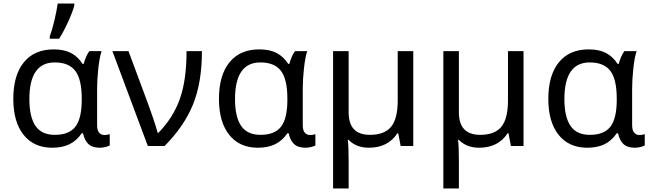

<svg xmlns="http://www.w3.org/2000/svg" viewBox="-20 -825 3679 1085"><path d="M274.9 9.8Q171.4 9.8 113.3 -63Q55.2 -135.7 55.2 -266.1Q55.2 -399.9 114.7 -472.9Q174.3 -545.9 283.2 -545.9Q342.3 -545.9 381.3 -525.4Q420.4 -504.9 446.8 -463.9H453.1Q464.8 -508.8 484.9 -536.1H554.2Q542.5 -502.4 535.6 -439.2Q528.8 -376 528.8 -326.2V-118.2Q528.8 -87.4 540.8 -74.7Q552.7 -62 569.8 -62Q585.4 -62 600.1 -66.9V-2.9Q592.3 1.5 576.4 5.6Q560.5 9.8 543.9 9.8Q501.5 9.8 479.5 -11.2Q457.5 -32.2 449.2 -71.8H441.9Q412.6 -29.3 372.3 -9.8Q332 9.8 274.9 9.8ZM290 -63Q370.6 -63 406.2 -109.4Q441.9 -155.8 441.9 -261.2V-267.1Q441.9 -377 405.5 -424.6Q369.1 -472.2 289.1 -472.2Q146 -472.2 146 -265.1Q146 -164.6 180.4 -113.8Q214.8 -63 290 -63ZM261.2 -620.1Q275.4 -656.7 288.3 -713.1Q301.3 -769.5 306.2 -805.2H399.9V-793.9Q392.6 -763.2 366.9 -706.1Q341.3 -648.9 314 -606H261.2Z M615.2 -536.1H706.1L813.5 -247.1Q819.8 -229 828.4 -205.3Q836.9 -181.6 845.2 -157.5Q853.5 -133.3 860.4 -111.1Q867.2 -88.9 871.1 -74.2H875Q959 -160.2 996.6 -266.8Q1034.2 -373.5 1034.2 -536.1H1121.1Q1121.1 -358.4 1070.6 -234.4Q1020 -110.4 910.2 0H815.4Z M1437 9.8Q1333.5 9.8 1275.4 -63Q1217.3 -135.7 1217.3 -266.1Q1217.3 -399.9 1276.9 -472.9Q1336.4 -545.9 1445.3 -545.9Q1504.4 -545.9 1543.5 -525.4Q1582.5 -504.9 1608.9 -463.9H1615.2Q1627 -508.8 1647 -536.1H1716.3Q1704.6 -502.4 1697.8 -439.2Q1690.9 -376 1690.9 -326.2V-118.2Q1690.9 -87.4 1702.9 -74.7Q1714.8 -62 1731.9 -62Q1747.6 -62 1762.2 -66.9V-2.9Q1754.4 1.5 1738.5 5.6Q1722.7 9.8 1706.1 9.8Q1663.6 9.8 1641.6 -11.2Q1619.6 -32.2 1611.3 -71.8H1604Q1574.7 -29.3 1534.4 -9.8Q1494.1 9.8 1437 9.8ZM1452.1 -63Q1532.7 -63 1568.4 -109.4Q1604 -155.8 1604 -261.2V-267.1Q1604 -377 1567.6 -424.6Q1531.2 -472.2 1451.2 -472.2Q1308.1 -472.2 1308.1 -265.1Q1308.1 -164.6 1342.5 -113.8Q1377 -63 1452.1 -63Z M1950.2 -189.9Q1950.2 -63 2070.3 -63Q2152.8 -63 2190.2 -108.6Q2227.5 -154.3 2227.5 -256.8V-536.1H2315.4V0H2244.1L2230.5 -71.8H2225.6Q2172.4 9.8 2064.5 9.8Q1993.2 9.8 1949.2 -35.2H1945.3Q1950.2 1 1950.2 84V240.2H1862.3V-536.1H1950.2Z M2573.2 -189.9Q2573.2 -63 2693.4 -63Q2775.9 -63 2813.2 -108.6Q2850.6 -154.3 2850.6 -256.8V-536.1H2938.5V0H2867.2L2853.5 -71.8H2848.6Q2795.4 9.8 2687.5 9.8Q2616.2 9.8 2572.3 -35.2H2568.4Q2573.2 1 2573.2 84V240.2H2485.4V-536.1H2573.2Z M3298.3 9.8Q3194.8 9.8 3136.7 -63Q3078.6 -135.7 3078.6 -266.1Q3078.6 -399.9 3138.2 -472.9Q3197.8 -545.9 3306.6 -545.9Q3365.7 -545.9 3404.8 -525.4Q3443.8 -504.9 3470.2 -463.9H3476.6Q3488.3 -508.8 3508.3 -536.1H3577.6Q3565.9 -502.4 3559.1 -439.2Q3552.2 -376 3552.2 -326.2V-118.2Q3552.2 -87.4 3564.2 -74.7Q3576.2 -62 3593.3 -62Q3608.9 -62 3623.5 -66.9V-2.9Q3615.7 1.5 3599.9 5.6Q3584 9.8 3567.4 9.8Q3524.9 9.8 3502.9 -11.2Q3481 -32.2 3472.7 -71.8H3465.3Q3436 -29.3 3395.8 -9.8Q3355.5 9.8 3298.3 9.8ZM3313.5 -63Q3394 -63 3429.7 -109.4Q3465.3 -155.8 3465.3 -261.2V-267.1Q3465.3 -377 3429 -424.6Q3392.6 -472.2 3312.5 -472.2Q3169.4 -472.2 3169.4 -265.1Q3169.4 -164.6 3203.9 -113.8Q3238.3 -63 3313.5 -63Z"/></svg>

Font: NotoSans
Style: Regular
Weight: 400
Designer: Monotype Design team
Foundry: Monotype Imaging Inc.
Version: Version 1.04; ttfautohint (v1.4.1)